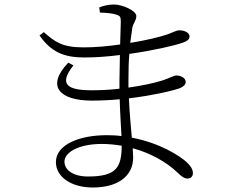

<svg xmlns="http://www.w3.org/2000/svg" viewBox="-20 -793 1040 855"><path d="M388 -391C284 -391 238 -415 307 -502L284 -514C182 -407 248 -345 389 -345C430 -345 472 -347 513 -351C515 -284 519 -227 521 -187C500 -190 478 -191 455 -191C333 -191 229 -149 229 -71C229 -4 299 42 393 42C503 42 573 -7 573 -92L571 -133C651 -111 721 -72 771 -24C788 -8 799 2 816 2C829 2 839 -7 839 -22C839 -39 829 -54 810 -72C781 -98 694 -156 567 -180C563 -229 557 -287 554 -355C652 -367 740 -386 780 -400C797 -407 807 -416 807 -428C807 -447 783 -457 766 -457C754 -457 735 -445 704 -435C663 -422 609 -411 552 -403V-435C552 -482 553 -521 556 -553C662 -568 758 -590 794 -603C811 -609 824 -616 824 -631C824 -647 802 -658 779 -658C764 -658 747 -647 723 -639C690 -628 629 -613 560 -602L569 -668C574 -693 587 -700 587 -722C587 -745 526 -773 487 -773C462 -773 440 -767 422 -760L425 -737C457 -736 477 -734 498 -728C514 -723 518 -718 518 -698L515 -595C460 -587 403 -582 352 -582C255 -582 223 -608 175 -650L156 -635C208 -561 265 -537 356 -537C406 -537 460 -541 514 -548L512 -436V-398C470 -393 428 -391 388 -391ZM522 -144C521 -49 500 -7 372 -7C303 -7 267 -38 267 -73C267 -115 331 -152 433 -152C463 -152 493 -149 522 -144Z"/></svg>

Font: Noto Serif HK Light
Style: Regular
Weight: 300
Designer: Ryoko NISHIZUKA 西塚涼子 (kana & ideographs); Frank Grießhammer (Latin, Greek & Cyrillic); Wenlong ZHANG 张文龙 (bopomofo); San
Foundry: Adobe
Version: Version 2.001;hotconv 1.1.0;makeotfexe 2.6.0